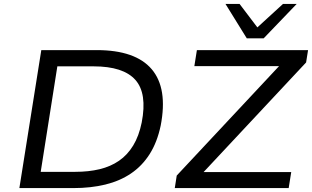

<svg xmlns="http://www.w3.org/2000/svg" viewBox="-20 -961 1594 981"><path d="M79 0 191 -705H474Q672 -705 755 -607.5Q838 -510 801 -319Q783 -234 744.5 -173.5Q706 -113 649 -74.5Q592 -36 518 -18Q444 0 355 0ZM188 -83H364Q433 -83 489 -96.5Q545 -110 588 -139.5Q631 -169 660.5 -217.5Q690 -266 704 -335Q733 -484 671.5 -553Q610 -622 458 -622H273ZM873 0 883 -64 1444 -664 1449 -623H973L986 -705H1554L1544 -642L983 -42L978 -82H1468L1455 0ZM1241 -765 1132 -941H1204L1295 -821L1426 -941H1496L1327 -765Z"/></svg>

Font: Nunito Sans 7pt SemiExpanded
Style: Italic
Weight: 400
Width: 6
Italic angle: -9°
Designer: Vernon Adams
Foundry: Vernon Adams
Version: Version 3.101;gftools[0.9.27]